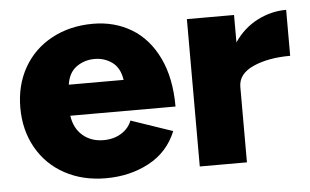

<svg xmlns="http://www.w3.org/2000/svg" viewBox="-43 -575 1047 649"><g transform="rotate(-5 481.0 -250.0)"><path d="M24 -250Q24 -327 58 -386.5Q92 -446 153.5 -479Q215 -512 293 -512Q366 -512 423.5 -477.5Q481 -443 514 -374.5Q547 -306 547 -209H190Q196 -166 224.5 -141.5Q253 -117 295 -117Q330 -117 355.5 -133Q381 -149 391 -175L532 -127Q504 -58 439 -23Q374 12 292 12Q214 12 153 -21Q92 -54 58 -114Q24 -174 24 -250ZM380 -314Q374 -355 348 -374Q322 -393 288 -393Q254 -393 227 -374Q200 -355 194 -314Z M611 -500H771V-407Q802 -453 849 -477.5Q896 -502 948 -502V-346Q873 -346 822 -323Q771 -300 771 -256V0H611Z"/></g></svg>

Font: Oak Sans ExtraBold
Style: Regular
Weight: 800
Designer: Erik Kennedy, Walven
Foundry: Erik Kennedy, Walven
Version: Version 1.000